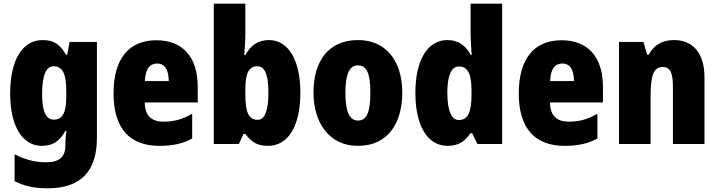

<svg xmlns="http://www.w3.org/2000/svg" viewBox="-20 -780 3889 1040"><path d="M211 -563C102 -563 35 -456 35 -273C35 -96 102 10 206 10C269 10 305 -18 334 -71H340C336 -49 334 -17 334 3V10C334 73 296 99 231 99C171 99 120 86 59 56V201C111 228 166 240 238 240C423 240 505 143 505 -34V-553H357L344 -484H337C306 -540 270 -563 211 -563ZM270 -421C321 -421 339 -378 339 -283V-256C339 -171 320 -132 271 -132C229 -132 208 -176 208 -271C208 -372 230 -421 270 -421Z M827 -562C679 -562 595 -463 595 -274C595 -86 681 10 843 10C916 10 971 -2 1021 -30V-164C967 -133 923 -121 866 -121C798 -121 765 -156 764 -225H1051V-310C1051 -474 967 -562 827 -562ZM832 -436C870 -436 894 -405 894 -341H765C767 -410 794 -436 832 -436Z M1309 -588V-760H1138V0H1274L1299 -54H1309C1344 -9 1374 10 1432 10C1541 10 1607 -97 1607 -278C1607 -457 1540 -563 1437 -563C1379 -563 1338 -535 1309 -482H1303C1306 -526 1309 -562 1309 -588ZM1374 -421C1415 -421 1434 -374 1434 -280C1434 -180 1414 -131 1376 -131C1327 -131 1309 -172 1309 -267V-297C1309 -383 1328 -421 1374 -421Z M2159 -278C2159 -460 2062 -563 1920 -563C1755 -563 1678 -444 1678 -278C1678 -120 1760 10 1918 10C2089 10 2159 -123 2159 -278ZM1851 -277C1851 -378 1872 -426 1919 -426C1969 -426 1986 -377 1986 -278C1986 -178 1969 -127 1919 -127C1871 -127 1851 -179 1851 -277Z M2404 10C2464 10 2496 -13 2529 -59H2537L2566 0H2700V-760H2529V-595C2529 -566 2532 -525 2535 -482H2530C2501 -536 2461 -563 2403 -563C2298 -563 2230 -458 2230 -277C2230 -97 2297 10 2404 10ZM2465 -130C2427 -130 2403 -177 2403 -278C2403 -373 2426 -420 2465 -420C2515 -420 2534 -378 2534 -290V-263C2533 -170 2514 -130 2465 -130Z M3022 -562C2874 -562 2790 -463 2790 -274C2790 -86 2876 10 3038 10C3111 10 3166 -2 3216 -30V-164C3162 -133 3118 -121 3061 -121C2993 -121 2960 -156 2959 -225H3246V-310C3246 -474 3162 -562 3022 -562ZM3027 -436C3065 -436 3089 -405 3089 -341H2960C2962 -410 2989 -436 3027 -436Z M3631 -563C3567 -563 3522 -536 3494 -484H3485L3465 -553H3333V0H3504V-250C3504 -370 3518 -417 3571 -417C3614 -417 3625 -379 3625 -306V0H3796V-360C3796 -493 3733 -563 3631 -563Z"/></svg>

Font: Noto Sans Condensed Black
Style: Regular
Weight: 900
Width: 3
Designer: Monotype Design Team
Foundry: Monotype Imaging Inc.
Version: Version 2.013